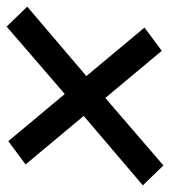

<svg xmlns="http://www.w3.org/2000/svg" viewBox="-6 -629 512 578"><g transform="rotate(90 250.0 -340.0)"><path d="M41 -104 -19 -166 190 -344 44 -519 114 -571 256 -401 459 -576 519 -514 310 -336 456 -161 386 -109 244 -279Z"/></g></svg>

Font: Iosevka Semibold Oblique
Style: Regular
Weight: 600
Italic angle: -9°
Monospace: yes
Designer: Belleve Invis
Foundry: Belleve Invis
Version: Version 32.5.0; ttfautohint (v1.8.4)